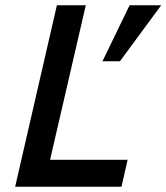

<svg xmlns="http://www.w3.org/2000/svg" viewBox="-20 -710 633 730"><path d="M37.6 0 196.3 -689.9H306.2L170.4 -102.5H465.3L441.9 0ZM369.6 -477.1 472.7 -689.9H592.8L436 -477.1Z"/></svg>

Font: Acari Sans SemiBold
Style: Italic
Weight: 600
Italic angle: -13°
Designer: Alfredo Marco Pradil and Stefan Peev
Foundry: Hanken Design Co.
Version: Version 1.045;January 11, 2019;FontCreator 11.5.0.2425 64-bi